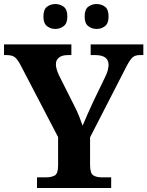

<svg xmlns="http://www.w3.org/2000/svg" viewBox="-20 -935 733 955"><path d="M164 0V-53H211Q235 -53 252 -62Q269 -71 269 -114V-253L84 -608Q69 -637 55.5 -649Q42 -661 13 -661H0V-714H335V-661H318Q288 -661 273 -648.5Q258 -636 258 -616Q258 -603 262.5 -588.5Q267 -574 273 -561L347 -414Q363 -383 373 -358Q383 -333 391 -310Q402 -336 415.5 -367Q429 -398 445 -432L503 -552Q514 -574 517 -589Q520 -604 520 -612Q520 -661 454 -661H431V-714H693V-661H674Q649 -661 635 -645.5Q621 -630 598 -583L428 -252V-115Q428 -72 444.5 -62.5Q461 -53 484 -53H533V0ZM461 -791Q437 -791 419 -804.8Q401 -818.6 401 -852.7Q401 -888 419 -901.5Q437 -915 461 -915Q484 -915 502 -901.7Q520 -888.4 520 -853Q520 -818.7 502 -804.8Q484 -791 461 -791ZM255 -791Q232 -791 214 -804.8Q196 -818.6 196 -852.7Q196 -888 214 -901.5Q232 -915 255 -915Q278 -915 296.5 -901.7Q315 -888.4 315 -853Q315 -818.7 296.5 -804.8Q278 -791 255 -791Z"/></svg>

Font: Noto Naskh Arabic UI
Style: Regular
Weight: 400
Designer: Monotype Design Team, David Williams, Mohamad Dakak and Nizar Qandah
Foundry: Monotype Imaging Inc.
Version: Version 2.014